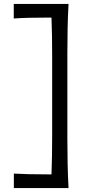

<svg xmlns="http://www.w3.org/2000/svg" viewBox="-20 -825 461 967"><path d="M49.8 122.1V49.3Q85 51.3 124.5 52.2Q164.1 53.2 217.3 53.2H239.3Q241.2 5.9 241.9 -40.5Q242.7 -86.9 242.7 -140.6V-543.5Q242.7 -596.7 241.9 -643.1Q241.2 -689.5 239.3 -736.3H211.9Q167.5 -736.3 127.2 -735.4Q86.9 -734.4 49.3 -731.9V-805.2H325.2Q321.8 -742.7 320.6 -685.1Q319.3 -627.4 319.3 -557.6V-128.4Q319.3 -58.1 320.6 0.5Q321.8 59.1 325.2 122.1Z"/></svg>

Font: Pinar-DS2-FD Regular
Style: Regular
Weight: 400
Designer: Amin Abedi
Version: Version 2.000